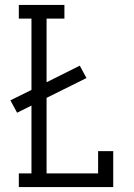

<svg xmlns="http://www.w3.org/2000/svg" viewBox="-20 -755 540 775"><path d="M56 0V-55H107V-329L49 -300L22 -350L107 -392V-680H56V-735H240V-680H168V-423L302 -490L329 -440L168 -360V-55H376V-145H437V0Z"/></svg>

Font: Iosevka Slab Light
Style: Regular
Weight: 300
Monospace: yes
Designer: Belleve Invis
Foundry: Belleve Invis
Version: Version 11.1.0; ttfautohint (v1.8.3)